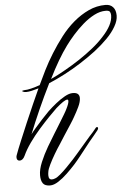

<svg xmlns="http://www.w3.org/2000/svg" viewBox="-73 -869 738 1051"><g transform="rotate(-5 296.0 -343.0)"><path d="M160 136Q131 136 120 120.5Q109 105 109 76Q109 44 126 3.5Q143 -37 166 -76.5Q189 -116 208 -146Q212 -152 222 -168.5Q232 -185 245 -206Q258 -227 269 -245.5Q280 -264 285 -275Q299 -303 299 -316Q299 -324 293 -324Q278 -324 231 -283Q213 -266 186 -238Q159 -210 129.5 -176.5Q100 -143 74.5 -107Q49 -71 34 -38Q28 -25 20.5 -19.5Q13 -14 6 -14Q-11 -14 -11 -33Q-11 -40 -8 -47Q2 -75 21 -120.5Q40 -166 62 -218Q84 -270 105.5 -318Q127 -366 142 -399Q121 -393 104 -389Q87 -385 74 -385Q66 -385 63 -386Q52 -389 52 -392Q52 -395 65 -396Q80 -396 102 -401.5Q124 -407 150 -416Q166 -451 188 -495Q210 -539 238 -584Q266 -629 299 -672Q332 -715 371 -748Q410 -781 454 -801.5Q498 -822 547 -822Q573 -822 588 -805.5Q603 -789 603 -759Q603 -731 585 -700Q567 -668 536 -636.5Q505 -605 465 -574Q424 -543 380 -515Q336 -487 290 -463Q244 -439 203 -422Q169 -354 138 -284.5Q107 -215 82 -152Q89 -162 107 -183Q125 -204 147 -228Q169 -252 187 -270Q207 -289 232.5 -309.5Q258 -330 282.5 -343.5Q307 -357 326 -357Q346 -357 354.5 -349Q363 -341 363 -327Q363 -306 349.5 -278Q336 -250 322 -226Q315 -213 297.5 -186Q280 -159 261 -130Q242 -101 231 -83Q216 -61 199.5 -33Q183 -5 170.5 20.5Q158 46 156 60Q155 66 154.5 70.5Q154 75 154 80Q154 104 172 104Q181 104 190 100Q200 97 218.5 81.5Q237 66 257 45.5Q277 25 295 5.5Q313 -14 322 -25L396 -111Q401 -117 406.5 -122.5Q412 -128 417 -134Q426 -146 436 -157Q439 -160 442 -160Q448 -160 448 -153Q448 -149 443 -142Q432 -128 419.5 -113Q407 -98 396 -85Q388 -75 371.5 -54Q355 -33 336 -9Q317 15 300 34Q280 56 255 80Q230 104 205 120Q180 136 160 136ZM215 -444Q254 -462 296 -486Q337 -509 377 -535.5Q417 -562 453 -591Q488 -619 515 -649Q543 -679 558 -707.5Q573 -736 573 -763Q573 -772 569 -781Q565 -790 545 -790Q514 -790 482 -773.5Q450 -757 419.5 -730.5Q389 -704 363 -674.5Q337 -645 318 -619Q268 -551 215 -444Z"/></g></svg>

Font: Birthstone Bounce
Style: Regular
Weight: 400
Designer: Robert E. Leuschke
Foundry: Rob Leuschke
Version: Version 1.010; ttfautohint (v1.8.3)